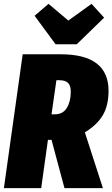

<svg xmlns="http://www.w3.org/2000/svg" viewBox="-30 -978 584 998"><path d="M369.1 -748H258.8L149.9 -896L222.2 -958L325.2 -871.1L445.8 -958L511.2 -886.2ZM534.2 -505.9Q534.2 -429.7 504.4 -379.2Q474.6 -328.6 411.1 -290L504.9 0H305.2L237.8 -251H219.2L184.1 0H-9.8L87.9 -695.8H286.1Q534.2 -695.8 534.2 -505.9ZM263.2 -561 237.8 -383.8H254.9Q297.4 -383.8 317.6 -417.5Q337.9 -451.2 337.9 -501Q337.9 -533.2 323.5 -547.1Q309.1 -561 278.8 -561Z"/></svg>

Font: Fira Sans Compressed Heavy
Style: Italic
Weight: 900
Width: 3
Italic angle: -8°
Designer: Carrois Corporate & Edenspiekermann AG
Foundry: Carrois Corporate GbR & Edenspiekermann AG
Version: Version 4.203;PS 004.203;hotconv 1.0.88;makeotf.lib2.5.64775